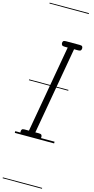

<svg xmlns="http://www.w3.org/2000/svg" viewBox="-237 -1277 859 1752"><g transform="rotate(15 192.0 -401.0)"><path d="M72.5 0Q54.5 0 48.8 -7.2Q43 -14.5 43 -26Q43 -38.5 48.8 -45.8Q54.5 -53 72.5 -53H114.5L260 -877H230Q211.5 -877 205.2 -884.8Q199 -892.5 199 -903.5Q199 -915 205 -921.8Q211 -928.5 230 -928.5H360Q378.5 -928.5 384 -921.8Q389.5 -915 389.5 -903.5Q389.5 -892.5 383.8 -884.8Q378 -877 360 -877H320L175 -53H208.5Q227.5 -53 233.5 -45.8Q239.5 -38.5 239.5 -26Q239.5 -14.5 233.5 -7.2Q227.5 0 208.5 0ZM72.5 0Q54.5 0 48.8 -7.2Q43 -14.5 43 -26Q43 -38.5 48.8 -45.8Q54.5 -53 72.5 -53H114.5L260 -877H230Q211.5 -877 205.2 -884.8Q199 -892.5 199 -903.5Q199 -915 205 -921.8Q211 -928.5 230 -928.5H360Q378.5 -928.5 384 -921.8Q389.5 -915 389.5 -903.5Q389.5 -892.5 383.8 -884.8Q378 -877 360 -877H320L175 -53H208.5Q227.5 -53 233.5 -45.8Q239.5 -38.5 239.5 -26Q239.5 -14.5 233.5 -7.2Q227.5 0 208.5 0ZM-5 420.5H366.5V428.5H-5ZM-5 -16H366.5V0H-5ZM-5 -505.5H366.5V-497.5H-5ZM-5 -1230H366.5V-1222H-5Z"/></g></svg>

Font: Edu VIC WA NT Pre Guide
Style: Regular
Weight: 400
Designer: Tina and Corey Anderson, Eben Sorkin, Mirko Velimirovic
Foundry: Google for Education
Version: Version 1.000